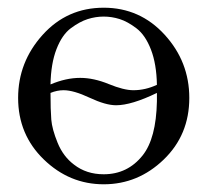

<svg xmlns="http://www.w3.org/2000/svg" viewBox="-20 -467 540 498"><path d="M27 -213Q27 -306 90.5 -376.5Q154 -447 249 -447Q343 -447 407 -377Q471 -307 471 -213Q471 -117 404.5 -53Q338 11 249 11Q160 11 93.5 -53.5Q27 -118 27 -213ZM111 -226Q111 -182 113 -157Q115 -132 129.5 -96.5Q144 -61 172 -40Q204 -15 249 -15Q311 -15 350 -64Q385 -108 387 -204V-226Q321 -194 281 -194Q254 -194 212.5 -213.5Q171 -233 145 -233Q128 -233 111 -226ZM111 -248Q151 -265 188 -265Q223 -265 262 -249Q301 -233 326 -233Q357 -233 387 -247Q386 -301 371.5 -338.5Q357 -376 334 -393.5Q311 -411 290.5 -417.5Q270 -424 249 -424Q228 -424 207.5 -417.5Q187 -411 164 -394Q141 -377 126.5 -339.5Q112 -302 111 -248Z"/></svg>

Font: CMU Serif
Style: Roman
Weight: 500
Version: Version 0.7.0